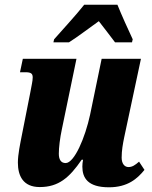

<svg xmlns="http://www.w3.org/2000/svg" viewBox="-20 -786 645 816"><path d="M210 -619 207 -606H273C314 -632 349 -660 400 -696C419 -671 453 -628 469 -606H541L544 -619C526 -657 495 -726 479 -766H338C301 -719 243 -657 210 -619ZM443 10C523 10 564 -27 594 -64L571 -99C554 -84 542 -76 526 -76C509 -76 497 -91 497 -116C497 -146 502 -174 508 -203L579 -536H412L363 -299C342 -201 296 -93 259 -93C239 -93 230 -108 230 -133C230 -159 235 -200 243 -237L305 -536H77L65 -479H87C111 -479 119 -474 119 -457C119 -441 114 -423 108 -389L73 -212C66 -176 56 -130 56 -95C56 -39 78 9 149 9C229 9 275 -31 327 -107H333C331 -98 330 -87 330 -78C330 -30 353 10 443 10Z"/></svg>

Font: Noto Serif ExtraCondensed Black
Style: Italic
Weight: 900
Width: 2
Italic angle: -12°
Designer: Monotype Design Team
Foundry: Monotype Imaging Inc.
Version: Version 2.014